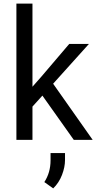

<svg xmlns="http://www.w3.org/2000/svg" viewBox="-20 -770 536 1057"><path d="M70.3 0ZM386.2 0 213.4 -243.7 158.7 -183.1V0H70.3V-750H158.7V-292.5L206.5 -346.7L361.3 -528.3H469.7L272.5 -309.1L490.2 0ZM337.9 111.3Q337.9 149.9 321.3 193.1Q304.7 236.3 272.9 267.1L224.1 232.4Q258.3 180.2 258.3 112.8V72.8H337.9Z"/></svg>

Font: Robert Sans Medium
Style: Regular
Weight: 500
Designer: Christian Robertson (extended by Adam Twardoch)
Foundry: Google
Version: Version 12.135;April 2, 2019;FontCreator 11.5.0.2425 64-bit;